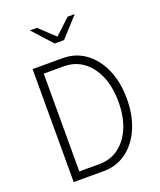

<svg xmlns="http://www.w3.org/2000/svg" viewBox="-164 -1018 929 1118"><g transform="rotate(-20 300.0 -458.5)"><path d="M148 -47H272Q341 -47 392.5 -85Q444 -123 472.5 -191Q501 -259 501 -350Q501 -441 472.5 -509Q444 -577 392.5 -615Q341 -653 272 -653H148ZM96 0V-700H282Q362 -700 423 -655.5Q484 -611 518.5 -532.5Q553 -454 553 -350Q553 -247 518.5 -168Q484 -89 423 -44.5Q362 0 282 0ZM268 -796 158 -917H202L297 -828L392 -917H436L326 -796Z"/></g></svg>

Font: Red Hat Mono VF Light
Style: Regular
Weight: 300
Monospace: yes
Designer: Pentagram, MCKL
Foundry: Pentagram, MCKL
Version: Version 1.023